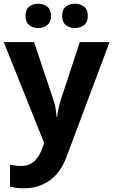

<svg xmlns="http://www.w3.org/2000/svg" viewBox="-20 -772 609 1032"><path d="M0 -546H163L266 -239Q274 -217 278 -193.5Q282 -170 284 -144H287Q290 -170 295.5 -193.5Q301 -217 308 -239L409 -546H569L338 70Q307 155 247.5 197.5Q188 240 110 240Q85 240 66.5 237.5Q48 235 34 232V114Q45 116 60.5 118Q76 120 93 120Q140 120 167.5 91.5Q195 63 208 23L217 -4ZM117 -686Q117 -721 137 -736.5Q157 -752 185 -752Q213 -752 233.5 -736.5Q254 -721 254 -686Q254 -653 233.5 -637Q213 -621 185 -621Q157 -621 137 -637Q117 -653 117 -686ZM314 -686Q314 -721 334 -736.5Q354 -752 383 -752Q411 -752 431.5 -736.5Q452 -721 452 -686Q452 -653 431.5 -637Q411 -621 383 -621Q354 -621 334 -637Q314 -653 314 -686Z"/></svg>

Font: Noto Sans Bengali UI
Style: Bold
Weight: 700
Designer: Jelle Bosma - Monotype Design Team
Foundry: Monotype Imaging Inc.
Version: Version 2.003; ttfautohint (v1.8.4.7-5d5b)